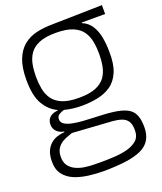

<svg xmlns="http://www.w3.org/2000/svg" viewBox="-170 -761 996 1179"><g transform="rotate(-20 327.5 -171.0)"><path d="M307 310Q255 310 204 303.5Q153 297 112 280Q71 263 46 230Q21 197 22 145Q22 108 32.5 82Q43 56 61.5 38.5Q80 21 104 12.5Q128 4 156 2V-2Q129 -6 110 -24Q91 -42 91 -72Q91 -86 97 -99.5Q103 -113 118.5 -123.5Q134 -134 163 -137V-140Q111 -164 78.5 -219Q46 -274 46 -378V-379Q46 -460 66.5 -511.5Q87 -563 123 -592.5Q159 -622 207.5 -633.5Q256 -645 313 -645L639 -652V-594H486V-590Q525 -574 546.5 -539.5Q568 -505 576 -460Q584 -415 584 -369V-368Q586 -288 564.5 -237Q543 -186 504.5 -159.5Q466 -133 416 -123Q366 -113 313 -113Q284 -113 255.5 -116.5Q227 -120 200 -127Q181 -122 166 -112.5Q151 -103 151 -83Q151 -62 170 -50Q189 -38 219.5 -32Q250 -26 284 -23.5Q318 -21 349 -20Q430 -18 483.5 -11Q537 -4 569 12.5Q601 29 614.5 60Q628 91 628 140Q628 190 608 223Q588 256 547.5 274.5Q507 293 447 301Q387 309 307 310ZM303 252Q346 252 392 249.5Q438 247 477.5 236.5Q517 226 542 203.5Q567 181 567 139Q567 99 553.5 79.5Q540 60 516 51.5Q492 43 458 40L197 23Q188 27 169.5 33Q151 39 131 50.5Q111 62 97 83.5Q83 105 83 139Q83 175 100 197Q117 219 144 231Q171 243 201 247Q231 251 258.5 251.5Q286 252 303 252ZM313 -165Q383 -165 424.5 -182.5Q466 -200 486.5 -230Q507 -260 514 -298Q521 -336 521 -377Q521 -418 514 -456Q507 -494 486.5 -524Q466 -554 424.5 -571.5Q383 -589 313 -589Q245 -589 204 -571.5Q163 -554 142.5 -524Q122 -494 115 -456Q108 -418 108 -377Q108 -336 115 -298Q122 -260 142.5 -230Q163 -200 204 -182.5Q245 -165 313 -165Z"/></g></svg>

Font: Matangi
Style: Regular
Weight: 400
Designer: Prashant Pant
Foundry: The Graphic Ant
Version: Version 3.002